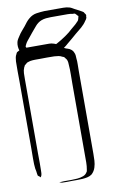

<svg xmlns="http://www.w3.org/2000/svg" viewBox="-104 -1015 663 1078"><g transform="rotate(-10 228.0 -476.5)"><path d="M361 -598V-123Q361 -104 360 -84.5Q359 -65 353 -46Q350 -36 344 -26.5Q338 -17 330 -10Q319 -2 305 1Q291 4 277 5Q262 6 246.5 6Q231 6 216 6Q202 6 188 6.5Q174 7 160 6L147 3Q145 1 145 2Q145 1 146 1.5Q147 2 147 2Q150 1 155 1Q164 0 172.5 0Q181 0 190 0H214Q229 0 247.5 -1.5Q266 -3 282 -9Q298 -15 306 -30Q308 -32 308 -35Q308 -38 309 -40Q311 -51 312 -61.5Q313 -72 313 -82V-530Q313 -553 313.5 -584Q314 -615 312 -637Q312 -645 311 -653Q310 -661 307 -668Q304 -674 299 -679Q297 -684 294 -685Q293 -687 289.5 -688Q286 -689 284 -690Q274 -696 263 -697.5Q252 -699 240 -700Q219 -701 198.5 -700.5Q178 -700 157 -700Q144 -700 130.5 -700Q117 -700 104 -698Q100 -697 94.5 -695.5Q89 -694 84 -692Q82 -691 80 -689Q78 -687 76 -685Q75 -684 72.5 -682.5Q70 -681 68 -679Q67 -677 66 -674Q65 -671 63 -669Q56 -653 55.5 -636Q55 -619 55 -602V-224Q55 -209 55 -181Q55 -153 55.5 -125Q56 -97 55 -82Q55 -74 54.5 -66.5Q54 -59 51 -51Q50 -51 49 -47.5Q48 -44 48 -44Q46 -44 46 -46Q44 -48 42.5 -49Q41 -50 39 -51L32 -57Q31 -59 31 -62.5Q31 -66 30 -68Q29 -76 28 -83.5Q27 -91 25 -98Q22 -121 22.5 -156Q23 -191 23 -213V-597Q23 -620 22.5 -653.5Q22 -687 23 -709Q24 -720 25.5 -730Q27 -740 33 -750Q35 -756 38 -759Q40 -761 42 -761.5Q44 -762 45 -763Q53 -769 67 -772Q81 -775 96 -775Q111 -775 126 -775H198Q210 -775 223.5 -775Q237 -775 248 -771Q264 -767 276 -756Q288 -745 302 -737Q311 -732 322 -729Q333 -726 341 -719Q345 -716 349 -710.5Q353 -705 354 -701Q358 -694 359 -684.5Q360 -675 360 -667Q362 -651 361.5 -634Q361 -617 361 -598ZM380 -803Q367 -792 354 -780.5Q341 -769 327 -758Q316 -748 303.5 -739Q291 -730 277 -723Q267 -719 256.5 -716.5Q246 -714 235 -712Q223 -711 210.5 -710.5Q198 -710 185 -710Q170 -710 149 -710.5Q128 -711 107 -716Q86 -721 71 -735Q65 -741 61 -748Q57 -755 54 -762Q44 -789 50 -815Q52 -823 57 -831.5Q62 -840 67 -847Q75 -860 85 -871.5Q95 -883 105 -895Q113 -906 121.5 -916.5Q130 -927 140 -935Q160 -952 184 -955.5Q208 -959 230 -960H302Q319 -960 336 -960Q353 -960 369 -956Q377 -954 384 -950Q391 -946 398 -942L432 -924Q435 -922 439 -920Q443 -918 446 -915L450 -908Q452 -906 454 -903Q456 -900 456 -898Q457 -897 456 -894.5Q455 -892 455 -890Q455 -887 455 -884Q455 -881 453 -878Q452 -875 450 -872Q448 -869 446 -867Q434 -848 416.5 -833Q399 -818 380 -803ZM139 -851Q132 -842 124.5 -833Q117 -824 109 -814Q106 -810 102.5 -805.5Q99 -801 97 -796Q96 -793 93.5 -788.5Q91 -784 91 -781Q91 -780 92.5 -777.5Q94 -775 95 -774Q97 -765 100 -761Q102 -760 103 -760Q104 -760 105 -759Q109 -758 113 -756Q117 -754 121 -752Q130 -750 140.5 -750Q151 -750 161 -750Q177 -750 194 -750Q211 -750 227 -752Q242 -755 268 -769Q294 -783 320 -801Q346 -819 361 -834Q370 -842 379.5 -849.5Q389 -857 397 -866Q399 -868 402 -871Q405 -874 406 -876Q408 -880 409 -884.5Q410 -889 411 -893Q411 -895 412 -896.5Q413 -898 412 -899Q412 -901 410.5 -901.5Q409 -902 408 -903Q406 -905 403 -909Q400 -913 397 -915Q394 -917 390 -917Q386 -917 383 -917Q370 -920 355.5 -920Q341 -920 327 -920H258Q245 -920 231 -918.5Q217 -917 204 -912Q184 -904 169 -886.5Q154 -869 139 -851Z"/></g></svg>

Font: Rubik Vinyl
Style: Regular
Weight: 400
Designer: Hubert and Fischer, NaN
Foundry: Hubert and Fischer, NaN
Version: Version 2.200